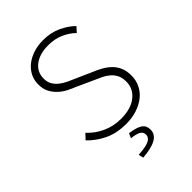

<svg xmlns="http://www.w3.org/2000/svg" viewBox="-255 -781 1110 1110"><g transform="rotate(-45 300.0 -226.0)"><path d="M309 12Q233 12 175.5 -15.5Q118 -43 76 -87L106 -119Q144 -78 196 -54Q248 -30 310 -30Q390 -30 436.5 -66.5Q483 -103 483 -161Q483 -192 472.5 -213.5Q462 -235 444.5 -250.5Q427 -266 403.5 -277.5Q380 -289 354 -300L255 -345Q232 -354 206.5 -367Q181 -380 160 -399.5Q139 -419 125 -445.5Q111 -472 111 -509Q111 -545 126 -574.5Q141 -604 168 -625.5Q195 -647 232 -659Q269 -671 312 -671Q375 -671 424.5 -647.5Q474 -624 506 -592L479 -562Q448 -592 406.5 -610.5Q365 -629 311 -629Q242 -629 199.5 -597Q157 -565 157 -511Q157 -482 169 -462Q181 -442 199.5 -427.5Q218 -413 239.5 -402.5Q261 -392 281 -384L380 -340Q410 -328 437 -313Q464 -298 484.5 -278Q505 -258 517 -230.5Q529 -203 529 -165Q529 -127 513.5 -94.5Q498 -62 469 -38.5Q440 -15 399.5 -1.5Q359 12 309 12ZM241 219 234 189Q299 185 323 172Q347 159 347 137Q347 114 326.5 103.5Q306 93 270 90L283 61Q340 69 363 85.5Q386 102 386 134Q386 173 349 193.5Q312 214 241 219Z"/></g></svg>

Font: Source Code Pro Light
Style: Regular
Weight: 300
Monospace: yes
Designer: Paul D. Hunt, Teo Tuominen
Foundry: Adobe Systems Incorporated
Version: Version 2.030;PS 1.000;hotconv 16.6.51;makeotf.lib2.5.65220